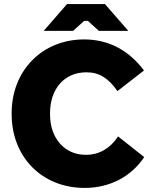

<svg xmlns="http://www.w3.org/2000/svg" viewBox="-20 -906 742 940"><path d="M194 -755H338L392 -804H410L464 -755H608L494 -886H308ZM394 14H395C518 14 623 -42 686 -137L558 -238C520 -180 466 -148 401 -148H400C295 -148 225 -230 225 -346V-352C225 -471 295 -552 403 -552H404C467 -552 512 -522 555 -460L685 -561C611 -659 513 -713 392 -713C186 -713 37 -560 37 -352V-347C37 -138 185 14 394 14Z"/></svg>

Font: Fixel Display ExtraBold
Style: Regular
Weight: 800
Designer: AlfaBravo + MacPaw
Foundry: Kyrylo Tkachov, Marchela Mozhyna, Serhii Makarenko, Maria Weinstein, Zakhar Kryvoshyya
Version: Version 1.211